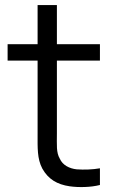

<svg xmlns="http://www.w3.org/2000/svg" viewBox="-20 -739 458 767"><path d="M207.3 -496.9H379.2V-562.5H207.3V-718.8H130.2V-562.5H10.4V-496.9H130.2V-204.2C130.2 -149 128.1 -105.2 149 -65.6C172.9 -22.9 208.3 -2.1 258.3 5.2C294.8 10.4 342.7 9.4 379.2 0V-66.7C350 -61.5 315.6 -60.4 286.5 -62.5C257.3 -65.6 230.2 -79.2 218.8 -105.2C204.2 -130.2 207.3 -159.4 207.3 -206.3Z"/></svg>

Font: Manrope3
Style: Regular
Weight: 400
Width: 4
Designer: Mikhail Sharanda
Foundry: Mikhail Sharanda
Version: Version 3.000;PS 003.000;hotconv 1.0.88;makeotf.lib2.5.64775